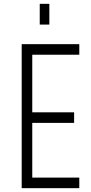

<svg xmlns="http://www.w3.org/2000/svg" viewBox="-20 -980 474 1000"><path d="M393 -750V-695H148V-395H366V-340H148V-55H393V0H93V-750ZM187 -852V-960H237V-852Z"/></svg>

Font: Mohave Light
Style: Regular
Weight: 300
Designer: Gumpita Rahayu
Foundry: Tokotype
Version: Version 2.003